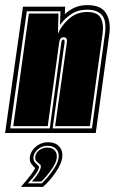

<svg xmlns="http://www.w3.org/2000/svg" viewBox="-48 -521 450 752"><path d="M-28 0 42 -495H207L206 -465Q223 -482 245 -491.5Q267 -501 294 -501Q348 -501 367.5 -469Q387 -437 380 -386L327 0ZM-8 -18H147L192 -353Q193 -366 200 -366Q206 -366 205 -355L158 -18H312L363 -388Q370 -439 352 -461Q334 -483 294 -483Q256 -483 229.5 -464.5Q203 -446 187 -423L189 -477H57ZM4 -27 65 -468H181L179 -388Q190 -418 220.5 -446Q251 -474 294 -474Q333 -474 346 -451.5Q359 -429 354 -390L304 -27H168L214 -356Q217 -375 201 -375Q187 -375 184 -356L139 -27ZM34 211Q60 181 73 163.5Q86 146 90 137L88 136Q83 131 75 121Q67 111 69 93Q73 69 93.5 52.5Q114 36 140 36Q169 36 184.5 53.5Q200 71 195 100Q192 121 170 154Q148 187 120 211ZM61 197H116Q140 174 159.5 145.5Q179 117 181 100Q185 77 173 63.5Q161 50 138 50Q118 50 102 62.5Q86 75 83 93Q82 106 87.5 113Q93 120 98 124Q105 131 105 133Q102 155 61 197ZM77 190Q109 154 112 133Q113 126 107 121.5Q101 117 95 111Q89 105 90 93Q92 78 105.5 67.5Q119 57 137 57Q157 57 167 69Q177 81 174 100Q172 117 152.5 144.5Q133 172 114 190Z"/></svg>

Font: Alumni Sans Collegiate One SC
Style: Italic
Weight: 400
Italic angle: -8°
Designer: Robert E. Leuschke
Foundry: Robert E. Leuschke
Version: Version 1.100